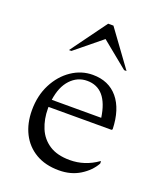

<svg xmlns="http://www.w3.org/2000/svg" viewBox="-134 -794 750 890"><g transform="rotate(20 241.5 -348.5)"><path d="M262 10Q195 10 147.5 -18Q100 -46 75 -95.5Q50 -145 50 -210Q50 -282 79 -338.5Q108 -395 156 -427.5Q204 -460 260 -460Q339 -460 384 -406Q429 -352 432 -254L428 -250H117Q117 -246 117 -242Q117 -190 135 -146.5Q153 -103 192 -77.5Q231 -52 293 -52Q367 -52 429 -96H432V-85Q410 -45 365.5 -17.5Q321 10 262 10ZM245 -425Q197 -425 163 -388.5Q129 -352 120 -286H364Q344 -425 245 -425ZM116 -530 245 -707H271L400 -530H388L258 -636L128 -530Z"/></g></svg>

Font: Spectral Light
Style: Regular
Weight: 300
Designer: Jean-Baptiste Levee
Foundry: Production Type
Version: Version 2.001